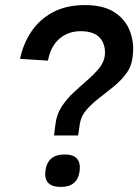

<svg xmlns="http://www.w3.org/2000/svg" viewBox="-20 -727 545 757"><path d="M169 -488 59 -495Q71 -553 103 -601.5Q135 -650 188 -678.5Q241 -707 315 -707Q388 -707 431.5 -678.5Q475 -650 492.5 -603.5Q510 -557 503 -504Q499 -466 478 -437.5Q457 -409 428 -385.5Q399 -362 370.5 -340Q342 -318 321 -294Q300 -270 295 -240L288 -193H193L199 -240Q204 -278 224 -308Q244 -338 271 -363Q298 -388 324.5 -411Q351 -434 370 -457Q389 -480 393 -506Q398 -550 374.5 -577Q351 -604 298 -604Q249 -604 214.5 -574.5Q180 -545 169 -488ZM159 -53Q167 -118 235 -118Q302 -118 294 -53Q286 10 220 10Q184 10 169.5 -6.5Q155 -23 159 -53Z"/></svg>

Font: Haskoy SemiBold
Style: Italic
Weight: 600
Designer: Ertekin Erdin
Foundry: Ertekin Erdin
Version: Version 2.000; ttfautohint (v1.8.4.7-5d5b)